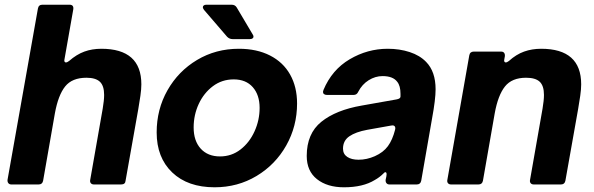

<svg xmlns="http://www.w3.org/2000/svg" viewBox="-20 -783 2521 815"><path d="M163 -16Q160 0 144 0H28Q20 0 15.5 -5.5Q11 -11 12 -20L141 -747Q144 -763 160 -763H275Q294 -763 291 -743L254 -533L253 -527Q253 -518 260 -518Q265 -518 273 -524Q305 -552 338 -564Q371 -576 410 -576Q580 -576 580 -425Q580 -404 576 -376.5Q572 -349 567 -320L513 -16Q512 0 494 0H379Q370 0 365.5 -5.5Q361 -11 363 -20L416 -322Q422 -357 422 -380Q422 -419 404 -436Q386 -453 347 -453Q286 -453 256.5 -416Q227 -379 213 -302Z M645 -221Q645 -319 691 -400Q737 -481 816.5 -528.5Q896 -576 994 -576Q1070 -576 1126 -547.5Q1182 -519 1211.5 -466.5Q1241 -414 1241 -344Q1241 -247 1195 -165.5Q1149 -84 1069 -36Q989 12 891 12Q777 12 711 -51Q645 -114 645 -221ZM1082 -325Q1082 -380 1053 -413Q1024 -446 972 -446Q922 -446 883.5 -417Q845 -388 823.5 -341.5Q802 -295 802 -242Q802 -185 832 -152Q862 -119 914 -119Q963 -119 1001 -148.5Q1039 -178 1060.5 -225.5Q1082 -273 1082 -325ZM967 -617Q954 -617 944 -627L846 -741Q841 -748 841 -752Q841 -757 845 -760Q849 -763 856 -763H963Q978 -763 985 -751L1052 -638Q1056 -633 1056 -627Q1056 -623 1052 -620Q1048 -617 1041 -617Z M1282 -121Q1282 -216 1344 -266Q1406 -316 1516 -335L1663 -361Q1680 -364 1680 -373V-385Q1680 -419 1666 -436Q1648 -460 1604 -460Q1573 -460 1545 -442.5Q1517 -425 1501 -394Q1495 -380 1481 -380H1368Q1360 -380 1355.5 -383.5Q1351 -387 1351 -393Q1351 -395 1353 -401Q1389 -487 1464.5 -531.5Q1540 -576 1626 -576Q1676 -576 1719 -562Q1762 -548 1789 -520Q1829 -479 1829 -404Q1829 -361 1814 -280L1768 -16Q1765 0 1749 0H1633Q1625 0 1620.5 -5.5Q1616 -11 1617 -20L1620 -34Q1621 -38 1621 -43Q1621 -52 1616 -52Q1612 -52 1607 -46Q1591 -30 1571 -19Q1521 12 1440 12Q1369 12 1325.5 -22.5Q1282 -57 1282 -121ZM1571 -120Q1607 -136 1626.5 -162.5Q1646 -189 1657 -232L1658 -238Q1658 -246 1653 -249Q1648 -252 1640 -250L1539 -232Q1490 -223 1463 -204.5Q1436 -186 1436 -152Q1436 -129 1454 -117Q1472 -105 1502 -105Q1537 -105 1571 -120Z M2030 -16Q2027 0 2011 0H1895Q1886 0 1881.5 -5.5Q1877 -11 1879 -20L1972 -548Q1975 -564 1991 -564H2107Q2116 -564 2120 -558.5Q2124 -553 2123 -544L2121 -533L2120 -527Q2120 -518 2127 -518Q2132 -518 2140 -524Q2171 -552 2204.5 -564Q2238 -576 2277 -576Q2447 -576 2447 -425Q2447 -404 2443 -376.5Q2439 -349 2434 -320L2380 -16Q2377 0 2361 0H2246Q2237 0 2232.5 -5.5Q2228 -11 2230 -20L2283 -322Q2289 -357 2289 -380Q2289 -419 2271 -436Q2253 -453 2213 -453Q2153 -453 2123.5 -416Q2094 -379 2080 -302Z"/></svg>

Font: Open Sauce Two ExtraBold Italic
Style: Regular
Weight: 800
Italic angle: -10°
Designer: Alfredo Marco Pradil
Foundry: Creative Sauce Fz LLC
Version: Version 1.477